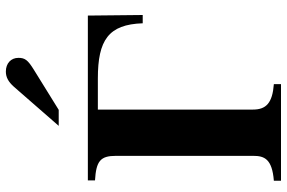

<svg xmlns="http://www.w3.org/2000/svg" viewBox="-186 -818 1003 672"><g transform="rotate(-90 316.0 -481.5)"><path d="M212 -778H268L410 -866C442 -886 450 -896 450 -919C450 -945 431 -963 402 -963C382 -963 366 -954 349 -935ZM598 -676H21V-651C89 -647 107 -632 107 -578V-97C107 -58 96 -31 20 -25V0H358V-25C292 -30 269 -52 269 -98V-641H378C512 -641 567 -604 571 -484H600Z"/></g></svg>

Font: XITS Math
Style: Bold
Weight: 700
Designer: MicroPress Inc., with final additions and corrections provided by Coen Hoffman, Elsevier (retired)
Version: Version 1.105